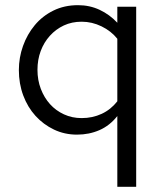

<svg xmlns="http://www.w3.org/2000/svg" viewBox="-20 -514 622 743"><path d="M278 7Q230 7 189 -12.5Q148 -32 117.5 -65.5Q87 -99 70 -144.5Q53 -190 53 -243Q53 -291 69 -336Q85 -381 114.5 -416.5Q144 -452 186.5 -473Q229 -494 282 -494Q327 -494 365.5 -476Q404 -458 434 -426V-488H507V209H434V-65Q405 -28 365 -10.5Q325 7 278 7ZM125 -244Q125 -204 138 -170Q151 -136 173.5 -111Q196 -86 227.5 -71.5Q259 -57 296 -57Q338 -57 373.5 -73.5Q409 -90 434 -122V-364Q410 -394 373 -412Q336 -430 296 -430Q258 -430 227 -415.5Q196 -401 173 -375.5Q150 -350 137.5 -316.5Q125 -283 125 -244Z"/></svg>

Font: Rosa Sans Light
Style: Regular
Weight: 300
Designer: Pentagram / MCKL
Foundry: Pentagram / MCKL
Version: Version 1.005;September 16, 2019;FontCreator 11.5.0.2425 64-